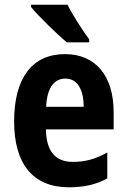

<svg xmlns="http://www.w3.org/2000/svg" viewBox="-20 -786 539 816"><path d="M267 -766H112V-756C141 -720 224 -639 264 -606H359V-619C334 -652 288 -723 267 -766ZM256 -556C118 -556 40 -456 40 -270C40 -92 118 10 273 10C339 10 389 -2 436 -28V-138C386 -110 343 -98 290 -98C214 -98 177 -144 175 -236H463V-309C463 -463 387 -556 256 -556ZM258 -452C309 -452 335 -406 336 -332H176C180 -415 211 -452 258 -452Z"/></svg>

Font: Noto Sans Hebrew Condensed
Style: Bold
Weight: 700
Width: 3
Designer: Monotype Design Team
Foundry: Monotype Imaging Inc.
Version: Version 2.004